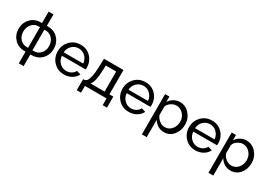

<svg xmlns="http://www.w3.org/2000/svg" viewBox="27 -1775 4270 3033"><g transform="rotate(30 2161.5 -258.5)"><path d="M312 213V0H292Q177 0 106.5 -75.5Q36 -151 36 -260Q36 -369 107 -445Q178 -521 292 -521H312V-730H400V-521H421Q535 -521 606 -445Q677 -369 677 -260Q677 -151 606.5 -75.5Q536 0 421 0H400V213ZM292 -72H316V-449H292Q218 -449 170 -394Q122 -339 122 -259Q122 -179 169.5 -125.5Q217 -72 292 -72ZM396 -72H421Q495 -72 543 -125.5Q591 -179 591 -259Q591 -339 543 -394Q495 -449 421 -449H396Z M1015 10Q899 10 824 -69Q749 -148 749 -261Q749 -373 824.5 -452Q900 -531 1016 -531Q1131 -531 1204 -452.5Q1277 -374 1277 -265Q1277 -243 1275 -231H842Q848 -155 898.5 -105.5Q949 -56 1018 -56Q1067 -56 1109 -80Q1151 -104 1167 -143L1243 -122Q1217 -63 1155 -26.5Q1093 10 1015 10ZM839 -292H1195Q1188 -368 1137 -416.5Q1086 -465 1016 -465Q946 -465 895 -416Q844 -367 839 -292Z M1317 123V-78H1328Q1359 -78 1380.5 -101Q1402 -124 1418 -191Q1434 -258 1437 -371L1442 -522H1797V-78H1868V123H1790V0H1395V123ZM1451 -78H1709V-444H1520L1517 -363Q1509 -128 1451 -78Z M2197 10Q2081 10 2006 -69Q1931 -148 1931 -261Q1931 -373 2006.5 -452Q2082 -531 2198 -531Q2313 -531 2386 -452.5Q2459 -374 2459 -265Q2459 -243 2457 -231H2024Q2030 -155 2080.5 -105.5Q2131 -56 2200 -56Q2249 -56 2291 -80Q2333 -104 2349 -143L2425 -122Q2399 -63 2337 -26.5Q2275 10 2197 10ZM2021 -292H2377Q2370 -368 2319 -416.5Q2268 -465 2198 -465Q2128 -465 2077 -416Q2026 -367 2021 -292Z M2645 -103V213H2557V-522H2635V-424Q2666 -473 2716.5 -502Q2767 -531 2825 -531Q2930 -531 3001 -450.5Q3072 -370 3072 -261Q3072 -147 3006 -68.5Q2940 10 2838 10Q2776 10 2726 -21Q2676 -52 2645 -103ZM2982 -261Q2982 -341 2930 -398Q2878 -455 2803 -455Q2754 -455 2704 -420Q2654 -385 2645 -338V-189Q2667 -136 2713 -101Q2759 -66 2811 -66Q2886 -66 2934 -124.5Q2982 -183 2982 -261Z M3411 10Q3295 10 3220 -69Q3145 -148 3145 -261Q3145 -373 3220.5 -452Q3296 -531 3412 -531Q3527 -531 3600 -452.5Q3673 -374 3673 -265Q3673 -243 3671 -231H3238Q3244 -155 3294.5 -105.5Q3345 -56 3414 -56Q3463 -56 3505 -80Q3547 -104 3563 -143L3639 -122Q3613 -63 3551 -26.5Q3489 10 3411 10ZM3235 -292H3591Q3584 -368 3533 -416.5Q3482 -465 3412 -465Q3342 -465 3291 -416Q3240 -367 3235 -292Z M3859 -103V213H3771V-522H3849V-424Q3880 -473 3930.5 -502Q3981 -531 4039 -531Q4144 -531 4215 -450.5Q4286 -370 4286 -261Q4286 -147 4220 -68.5Q4154 10 4052 10Q3990 10 3940 -21Q3890 -52 3859 -103ZM4196 -261Q4196 -341 4144 -398Q4092 -455 4017 -455Q3968 -455 3918 -420Q3868 -385 3859 -338V-189Q3881 -136 3927 -101Q3973 -66 4025 -66Q4100 -66 4148 -124.5Q4196 -183 4196 -261Z"/></g></svg>

Font: Raleway-v4020 Medium
Style: Regular
Weight: 500
Designer: Matt McInerney, Pablo Impallari, Rodrigo Fuenzalida
Foundry: Matt McInerney, Pablo Impallari, Rodrigo Fuenzalida
Version: Version 4.020;PS 004.020;hotconv 1.0.88;makeotf.lib2.5.64775